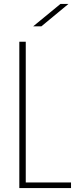

<svg xmlns="http://www.w3.org/2000/svg" viewBox="-20 -964 405 984"><path d="M79 -750H112V-29H344V0H79ZM290 -944H331L192 -829H150Z"/></svg>

Font: Poiret One
Style: Regular
Weight: 400
Designer: Denis Masharov (denis.masharov@gmail.com), Cyreal (Charset Expansion)
Foundry: Denis Masharov
Version: Version 1.101